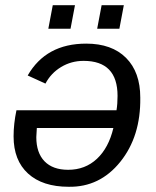

<svg xmlns="http://www.w3.org/2000/svg" viewBox="-20 -705 596 735"><path d="M43 -283H426Q430 -307 430 -338Q430 -472 300 -472Q253 -472 214 -448.5Q175 -425 154 -385L86 -416Q156 -538 310 -538Q408 -538 462.5 -483.5Q517 -429 517 -331Q519 -183 440.5 -85.5Q362 12 243 10Q143 10 87.5 -40.5Q32 -91 32 -183Q32 -231 43 -283ZM414 -215H121L119 -180Q119 -120 150.5 -87.5Q182 -55 241 -55Q306 -55 351 -97Q396 -139 414 -215ZM437 -595H352L369 -685H454ZM250 -595H165L182 -685H267Z"/></svg>

Font: Libra Sans
Style: Italic
Weight: 400
Italic angle: -12°
Foundry: Context Ltd
Version: Version 1.002